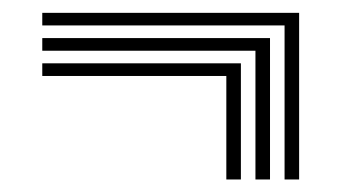

<svg xmlns="http://www.w3.org/2000/svg" viewBox="-20 -515 537 302"><path d="M358.9 -232.7H336V-395.5H46.5V-415.4H358.9ZM404.7 -232.7H381.8V-435.2H46.5V-455.1H404.7ZM450.5 -232.7H427.6V-475H46.5V-494.8H450.5Z"/></svg>

Font: Big Shoulders Inline Text Thin
Style: Regular
Weight: 100
Designer: Patric King
Foundry: XO Type Co
Version: Version 2.002